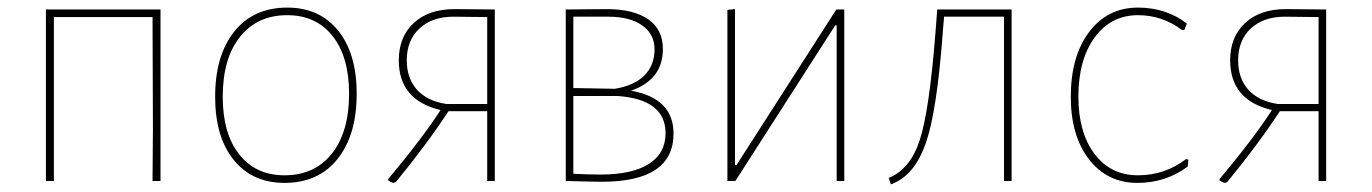

<svg xmlns="http://www.w3.org/2000/svg" viewBox="-20 -477 3616 506"><path d="M101 0V-452H403V0H382L383 -138L382 -432H122V0Z M737 -457Q822 -457 871 -396.5Q920 -336 920 -230Q920 -121 869.5 -58Q819 5 730 5Q645 5 596 -55.5Q547 -116 547 -222Q547 -331 597.5 -394Q648 -457 737 -457ZM737 -437Q658 -437 612.5 -380Q567 -323 567 -222Q567 -125 610.5 -70Q654 -15 730 -15Q809 -15 854.5 -72Q900 -129 900 -230Q900 -327 856.5 -382Q813 -437 737 -437Z M1017 5Q1010 4 1003 -2V-5Q1095 -115 1141 -187Q1031 -213 1031 -318Q1031 -380 1070.5 -416.5Q1110 -453 1178 -453L1284 -452V0H1264V-184H1162Q1103 -94 1023 3ZM1156 -203H1264V-432L1175 -433Q1119 -433 1085.5 -402Q1052 -371 1052 -318Q1052 -271 1078.5 -241Q1105 -211 1156 -203Z M1471 0V-452L1578 -453Q1650 -453 1688.5 -426Q1727 -399 1727 -348Q1727 -267 1643 -238Q1755 -218 1755 -125Q1755 2 1566 2Q1547 2 1471 0ZM1584 -433H1491V-245L1600 -243Q1651 -251 1678 -278Q1705 -305 1705 -347Q1705 -387 1672.5 -410Q1640 -433 1584 -433ZM1608 -224H1491V-19Q1529 -17 1563 -17Q1646 -17 1690 -45Q1734 -73 1734 -126Q1734 -215 1608 -224Z M1897 0V-451L1917 -453V-42H1921L2184 -452H2205V0H2185V-410H2181L1918 0Z M2328 9 2322 -8Q2379 -31 2404 -108Q2429 -185 2445 -387L2450 -452H2646V0H2626V-433H2468L2464 -384Q2449 -186 2421 -103Q2393 -20 2337 5Z M2979 -457Q3053 -457 3108 -415L3101 -398H3095Q3043 -437 2979 -437Q2908 -437 2865 -378.5Q2822 -320 2822 -222Q2822 -128 2864.5 -71.5Q2907 -15 2979 -15Q3050 -15 3106 -58L3112 -56L3110 -38Q3052 5 2978 5Q2898 5 2850 -57Q2802 -119 2802 -222Q2802 -329 2850.5 -393Q2899 -457 2979 -457Z M3208 5Q3201 4 3194 -2V-5Q3286 -115 3332 -187Q3222 -213 3222 -318Q3222 -380 3261.5 -416.5Q3301 -453 3369 -453L3475 -452V0H3455V-184H3353Q3294 -94 3214 3ZM3347 -203H3455V-432L3366 -433Q3310 -433 3276.5 -402Q3243 -371 3243 -318Q3243 -271 3269.5 -241Q3296 -211 3347 -203Z"/></svg>

Font: Alegreya Sans SC Thin
Style: Regular
Weight: 100
Designer: Juan Pablo del Peral
Foundry: Huerta Tipografica
Version: Version 2.007